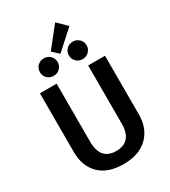

<svg xmlns="http://www.w3.org/2000/svg" viewBox="-252 -1178 1160 1313"><g transform="rotate(-30 328.0 -522.0)"><path d="M404 -1059 476 -989 328 -855 278 -901ZM214 -885Q243 -885 263 -865Q283 -845 283 -816Q283 -787 263 -767Q243 -747 214 -747Q183 -747 163 -767Q143 -787 143 -816Q143 -845 163 -865Q183 -885 214 -885ZM442 -885Q471 -885 491.5 -865Q512 -845 512 -816Q512 -787 491.5 -767Q471 -747 442 -747Q412 -747 392 -767Q372 -787 372 -816Q372 -845 392 -865Q412 -885 442 -885ZM585 -691V-226Q585 -118 517.5 -51.5Q450 15 327 15Q203 15 137 -50.5Q71 -116 71 -226V-691H203V-233Q203 -88 327 -88Q452 -88 452 -233V-691Z"/></g></svg>

Font: FiraGO Medium
Style: Regular
Weight: 500
Designer: bBox Type
Foundry: bBox Type GmbH
Version: Version 1.001;PS 001.001;hotconv 1.0.88;makeotf.lib2.5.64775